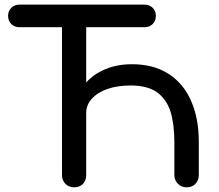

<svg xmlns="http://www.w3.org/2000/svg" viewBox="-20 -801 935 821"><path d="M778.3 0Q755.9 0 741.2 -14.6Q725.6 -30.3 725.6 -51.8Q725.6 -98.6 725.6 -193.4Q725.6 -269.5 709 -324.2Q691.4 -377.9 650.4 -407.2Q609.4 -435.5 538.1 -435.5Q483.4 -435.5 440.4 -420.9Q397.5 -406.2 373 -378.9Q348.6 -352.5 348.6 -318.4Q333 -318.4 299.8 -318.4Q299.8 -378.9 331.1 -425.8Q362.3 -472.7 417 -499Q472.7 -526.4 543.9 -526.4Q636.7 -526.4 700.2 -485.4Q763.7 -445.3 796.9 -370.1Q830.1 -295.9 830.1 -193.4Q830.1 -146.5 830.1 -51.8Q830.1 -30.3 815.4 -14.6Q800.8 0 778.3 0ZM296.9 0Q275.4 0 259.8 -14.6Q245.1 -30.3 245.1 -51.8Q245.1 -277.3 245.1 -728.5Q245.1 -752 259.8 -766.6Q275.4 -781.2 296.9 -781.2Q320.3 -781.2 335 -766.6Q348.6 -752 348.6 -728.5Q348.6 -502.9 348.6 -51.8Q348.6 -30.3 335 -14.6Q320.3 0 296.9 0ZM63.5 -684.6Q42 -684.6 28.3 -698.2Q14.6 -711.9 14.6 -733.4Q14.6 -753.9 28.3 -767.6Q42 -781.2 63.5 -781.2Q241.2 -781.2 597.7 -781.2Q619.1 -781.2 632.8 -767.6Q646.5 -753.9 646.5 -733.4Q646.5 -711.9 632.8 -698.2Q619.1 -684.6 597.7 -684.6Q419.9 -684.6 63.5 -684.6Z"/></svg>

Font: Abed
Style: Bold
Weight: 700
Designer: Johan Aakerlund
Version: Version 3.105